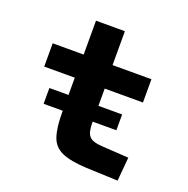

<svg xmlns="http://www.w3.org/2000/svg" viewBox="-118 -751 849 868"><g transform="rotate(20 307.0 -317.0)"><path d="M105 -206V-282H455V-206ZM197 -198V-365H50V-477H199V-640H338V-477H525V-365H341V-203Q341 -171 347.5 -152.5Q354 -134 371 -126Q388 -118 419 -116L548 -108L538 6L385 0Q308 -4 267 -22Q226 -40 211.5 -82Q197 -124 197 -198Z"/></g></svg>

Font: Intel One Mono Light
Style: Regular
Weight: 300
Monospace: yes
Designer: Fred Shallcrass
Foundry: Frere-Jones Type LLC
Version: Version 1.004